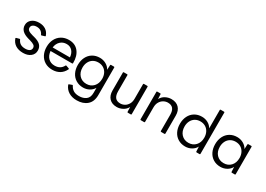

<svg xmlns="http://www.w3.org/2000/svg" viewBox="1 -1731 4073 2939"><g transform="rotate(30 2037.5 -261.0)"><path d="M36 -124 35 -128Q35 -134 43 -137L95 -151Q97 -152 100 -152Q107 -152 108 -145Q127 -102 160 -82.5Q193 -63 244 -63Q290 -63 317.5 -80.5Q345 -98 345 -132Q345 -161 322 -178.5Q299 -196 246 -211L216 -219Q134 -242 96.5 -280.5Q59 -319 59 -375Q59 -436 107.5 -475.5Q156 -515 235 -515Q302 -515 350 -484.5Q398 -454 420 -393Q421 -391 421 -388Q421 -385 419 -383Q417 -381 414 -380L362 -364Q360 -363 357 -363Q352 -363 348 -370Q315 -443 234 -443Q192 -443 166.5 -425Q141 -407 141 -375Q141 -346 164.5 -328Q188 -310 245 -295L273 -288Q355 -267 391.5 -229.5Q428 -192 428 -134Q428 -69 377.5 -29.5Q327 10 247 10Q167 10 113.5 -23.5Q60 -57 36 -124Z M515 -253Q515 -329 545.5 -388.5Q576 -448 632 -481.5Q688 -515 762 -515Q872 -515 932.5 -439.5Q993 -364 991 -238Q991 -227 980 -227H599Q606 -151 649.5 -107Q693 -63 762 -63Q866 -63 909 -148Q913 -156 923 -153L973 -135Q978 -133 979.5 -129.5Q981 -126 979 -122Q947 -56 891.5 -23Q836 10 762 10Q687 10 631 -24Q575 -58 545 -117.5Q515 -177 515 -253ZM905 -290Q900 -359 862 -401Q824 -443 762 -443Q697 -443 653 -401.5Q609 -360 600 -290Z M1092 87Q1091 85 1091 82Q1091 77 1098 74L1146 56L1150 55Q1157 55 1160 62Q1181 106 1219.5 130Q1258 154 1319 154Q1393 154 1441.5 117.5Q1490 81 1490 0V-90Q1464 -44 1415 -17Q1366 10 1308 10Q1236 10 1181 -23.5Q1126 -57 1096.5 -116.5Q1067 -176 1067 -253Q1067 -329 1096.5 -388.5Q1126 -448 1181 -481.5Q1236 -515 1308 -515Q1368 -515 1418 -487Q1468 -459 1493 -411L1497 -495Q1497 -505 1508 -505H1560Q1570 -505 1570 -495V-8Q1570 109 1501 168.5Q1432 228 1321 228Q1238 228 1178.5 192Q1119 156 1092 87ZM1497 -253Q1497 -308 1475 -351Q1453 -394 1413.5 -417.5Q1374 -441 1323 -441Q1272 -441 1232.5 -417.5Q1193 -394 1171 -351Q1149 -308 1149 -253Q1149 -168 1197.5 -116Q1246 -64 1323 -64Q1400 -64 1448.5 -116Q1497 -168 1497 -253Z M1723 -177V-495Q1723 -505 1733 -505H1792Q1803 -505 1803 -495V-211Q1803 -138 1832.5 -101Q1862 -64 1924 -64Q1962 -64 1997.5 -83.5Q2033 -103 2056 -142Q2079 -181 2079 -238V-495Q2079 -505 2090 -505H2149Q2159 -505 2159 -495V-11Q2159 0 2149 0H2097Q2086 0 2086 -11L2083 -94Q2057 -44 2007 -17Q1957 10 1903 10Q1818 10 1770.5 -40Q1723 -90 1723 -177Z M2326 0Q2315 0 2315 -11V-495Q2315 -505 2326 -505H2377Q2388 -505 2388 -495L2392 -412Q2418 -462 2468 -488.5Q2518 -515 2573 -515Q2658 -515 2706 -465.5Q2754 -416 2754 -328V-11Q2754 0 2744 0H2685Q2674 0 2674 -11V-295Q2674 -368 2644 -404.5Q2614 -441 2552 -441Q2514 -441 2478 -421.5Q2442 -402 2418.5 -363Q2395 -324 2395 -267V-11Q2395 0 2385 0Z M2871 -253Q2871 -329 2900.5 -388.5Q2930 -448 2985 -481.5Q3040 -515 3112 -515Q3171 -515 3220 -488Q3269 -461 3294 -415V-740Q3294 -750 3305 -750H3364Q3374 -750 3374 -740V-11Q3374 0 3364 0H3312Q3301 0 3301 -11L3297 -95Q3272 -47 3222 -18.5Q3172 10 3112 10Q3040 10 2985 -23.5Q2930 -57 2900.5 -116.5Q2871 -176 2871 -253ZM3301 -253Q3301 -308 3279 -351Q3257 -394 3217.5 -417.5Q3178 -441 3127 -441Q3076 -441 3036.5 -417.5Q2997 -394 2975 -351Q2953 -308 2953 -253Q2953 -168 3001.5 -116Q3050 -64 3127 -64Q3204 -64 3252.5 -116Q3301 -168 3301 -253Z M3494 -253Q3494 -329 3523.5 -388.5Q3553 -448 3608 -481.5Q3663 -515 3735 -515Q3795 -515 3845 -487Q3895 -459 3920 -411L3924 -495Q3924 -505 3935 -505H3987Q3997 -505 3997 -495V-11Q3997 0 3987 0H3935Q3924 0 3924 -11L3920 -95Q3895 -47 3845 -18.5Q3795 10 3735 10Q3663 10 3608 -23.5Q3553 -57 3523.5 -116.5Q3494 -176 3494 -253ZM3924 -253Q3924 -308 3902 -351Q3880 -394 3840.5 -417.5Q3801 -441 3750 -441Q3699 -441 3659.5 -417.5Q3620 -394 3598 -351Q3576 -308 3576 -253Q3576 -168 3624.5 -116Q3673 -64 3750 -64Q3827 -64 3875.5 -116Q3924 -168 3924 -253Z"/></g></svg>

Font: LINE Seed Sans KR Regular
Style: Regular
Weight: 400
Designer: LINE VX Design & Sandoll Inc & Dalton Maag Ltd
Foundry: Sandoll Inc.
Version: Version 1.000